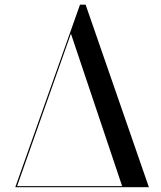

<svg xmlns="http://www.w3.org/2000/svg" viewBox="-20 -784 674 804"><path d="M338.5 -764.5H315L44 0H603.5ZM277 -643 491.5 -4.5H51.5Z"/></svg>

Font: Bodoni* 36pt
Style: Regular
Weight: 400
Version: Version 2.3